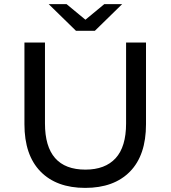

<svg xmlns="http://www.w3.org/2000/svg" viewBox="-20 -907 831 935"><path d="M99 -302V-700H199V-306Q199 -81 396 -81Q492 -81 543 -136.5Q594 -192 594 -306V-700H691V-302Q691 -151 613 -71.5Q535 8 395 8Q255 8 177 -72Q99 -152 99 -302ZM575 -887 442 -757H350L217 -887H304L396 -811L488 -887Z"/></svg>

Font: APTA Sans Medium
Style: Bold
Weight: 500
Version: Version 7.200